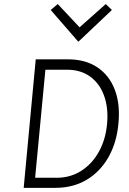

<svg xmlns="http://www.w3.org/2000/svg" viewBox="-20 -904 623 924"><path d="M152 -618.5H306.5Q391 -618.5 448.5 -580Q506 -541.5 532.5 -472.2Q559 -403 550 -310Q541.5 -216.5 501.5 -146.8Q461.5 -77 396.5 -38.5Q331.5 0 247 0H94ZM198.5 -568.5 149 -48.5H252.5Q319.5 -48.5 372 -82.5Q424.5 -116.5 456.8 -175.5Q489 -234.5 495.5 -310Q502 -384.5 481 -443Q460 -501.5 414.5 -535Q369 -568.5 301.5 -568.5ZM489 -884.5 518.5 -856 357 -703 224 -856 258 -884.5 363 -772.5Z"/></svg>

Font: Karla Light
Style: Italic
Weight: 300
Italic angle: -8°
Designer: Jonathan Pinhorn
Version: Version 2.004;gftools[0.9.33]